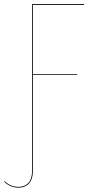

<svg xmlns="http://www.w3.org/2000/svg" viewBox="-47 -700 452 913"><path d="M352.5 -676.3H109.4V-347.7H319.8V-344.2H109.4V111.8Q109.4 152.3 90.8 172.4Q72.3 192.4 41 192.4Q1.5 192.4 -26.9 164.1L-24.9 161.1Q2.4 188.5 41 188.5Q70.8 188.5 88.1 169.7Q105.5 150.9 105.5 111.8V-680.2H353Z"/></svg>

Font: Fira Sans Compressed Four
Style: Regular
Weight: 100
Width: 1
Designer: Carrois Corporate & Edenspiekermann AG
Foundry: Carrois Corporate GbR & Edenspiekermann AG
Version: Version 4.203;PS 004.203;hotconv 1.0.88;makeotf.lib2.5.64775